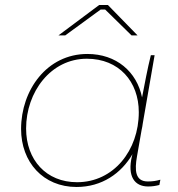

<svg xmlns="http://www.w3.org/2000/svg" viewBox="-20 -740 711 765"><path d="M570 3C587 3 599 1 615 -3L619 -24C601 -19 588 -17 569 -17C518 -17 516 -62 526 -118L544 -221C546 -230 548 -240 549 -249L596 -520H581C567 -464 557 -408 546 -352C525 -454 444 -525 328 -525C167 -525 64 -381 64 -226C64 -94 152 5 285 5C386 5 463 -49 508 -126L506 -119C486 -36 517 3 570 3ZM326 -506C454 -506 533 -415 533 -293C533 -141 433 -14 287 -14C164 -14 84 -103 84 -228C84 -373 182 -506 326 -506ZM528 -599 410 -720H375L213 -599H240L381 -702H399L504 -599Z"/></svg>

Font: Fixel Display Thin
Style: Italic
Weight: 100
Italic angle: -10°
Designer: AlfaBravo + MacPaw
Foundry: Kyrylo Tkachov, Marchela Mozhyna, Serhii Makarenko, Maria Weinstein, Zakhar Kryvoshyya
Version: Version 1.210;Glyphs 3.2 (3217)